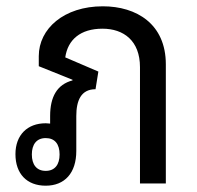

<svg xmlns="http://www.w3.org/2000/svg" viewBox="-20 -582 626 609"><path d="M125 7C185 7 222 -33 222 -103V-214C222 -263 237 -299 283 -299L292 -355L187 -400C195 -456 235 -491 305 -491C372 -491 424 -453 424 -369V0H506V-378C506 -506 413 -562 306 -562C183 -562 103 -491 103 -404V-372L210 -329V-327C161 -314 139 -275 139 -214V-190C135 -190 130 -191 125 -191C67 -191 29 -154 29 -93C29 -31 65 7 125 7ZM125 -40C96 -40 81 -60 81 -92C81 -124 96 -144 125 -144C154 -144 169 -125 169 -92C169 -60 154 -40 125 -40Z"/></svg>

Font: Noto Sans Thai Looped SemiCondensed
Style: Regular
Weight: 400
Width: 4
Designer: Sasikarn Vongin, Ben Mitchell
Foundry: The Fontpad Ltd
Version: Version 1.001